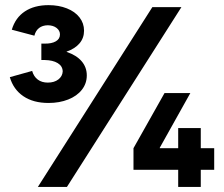

<svg xmlns="http://www.w3.org/2000/svg" viewBox="-20 -735 880 755"><path d="M18.6 -431.6 106.4 -456.1Q112.8 -433.6 128.7 -421.9Q144.5 -410.2 168 -410.2Q193.4 -410.2 209.5 -422.6Q225.6 -435.1 226.6 -454.1Q226.1 -475.1 207 -486.8Q188 -498.5 155.3 -499H142.6V-563.5H155.3Q183.1 -563 199.5 -572.5Q215.8 -582 215.8 -599.6Q215.8 -614.7 202.6 -625Q189.5 -635.3 168 -635.7Q147 -635.3 133.5 -624.8Q120.1 -614.3 115.2 -594.7L26.4 -618.2Q40.5 -665.5 77.9 -690.2Q115.2 -714.8 170.9 -714.8Q210.9 -714.8 242.9 -702.1Q274.9 -689.5 292.7 -666.5Q310.5 -643.6 310.5 -614.3Q310.5 -585.4 292.7 -564.5Q274.9 -543.5 242.2 -532.2V-530.8Q280.3 -518.1 300.8 -494.4Q321.3 -470.7 321.3 -438.5Q321.3 -406.7 302 -382.1Q282.7 -357.4 248.3 -343.8Q213.9 -330.1 170.9 -330.1Q110.8 -330.1 71.8 -356.7Q32.7 -383.3 18.6 -431.6ZM579.1 -707H693.4L243.2 0H128.9ZM504.9 -152.3 627 -369.1H728.5L608.4 -154.3V-152.3H680.7V-231.4H769.5V-152.3H822.3V-67.4H769.5V0H680.7V-67.4H504.9Z"/></svg>

Font: Wanted Sans
Style: Bold
Weight: 700
Designer: Original Design by Kil Hyung-jin and Kang Hanbin, Wanted Lab, Inc; Hangeul from Source Han Sans by Jang Soo-young and Ka
Foundry: Wanted Lab, Inc.
Version: Version 1.000